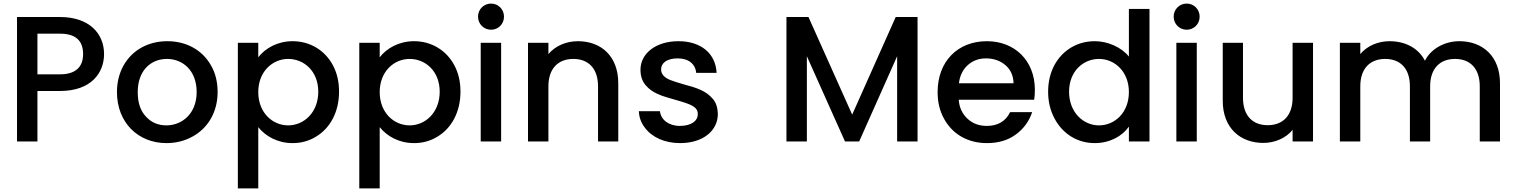

<svg xmlns="http://www.w3.org/2000/svg" viewBox="-20 -790 8465 1072"><path d="M75 0H189V-282H315C489 -282 561 -383 561 -488C561 -604 477 -695 315 -695H75ZM189 -375V-602H315C401 -602 444 -564 444 -488C444 -416 402 -375 315 -375Z M633 -276C633 -105 752 9 909 9C962 9 1010 -3 1054 -27C1141 -74 1195 -164 1195 -276C1195 -332 1183 -382 1158 -425C1109 -512 1019 -560 914 -560C861 -560 814 -548 771 -525C686 -478 633 -388 633 -276ZM749 -276C749 -397 823 -461 912 -461C1000 -461 1078 -397 1078 -276C1078 -155 996 -90 909 -90C863 -90 825 -106 795 -139C764 -171 749 -217 749 -276Z M1422 262V-80C1463 -29 1530 9 1614 9C1662 9 1706 -3 1746 -28C1825 -76 1873 -167 1873 -278C1873 -333 1862 -382 1839 -425C1794 -510 1710 -560 1614 -560C1530 -560 1461 -521 1422 -470V-551H1308V262ZM1422 -276C1422 -391 1502 -461 1589 -461C1677 -461 1757 -393 1757 -278C1757 -162 1677 -90 1589 -90C1502 -90 1422 -160 1422 -276Z M2100 262V-80C2141 -29 2208 9 2292 9C2340 9 2384 -3 2424 -28C2503 -76 2551 -167 2551 -278C2551 -333 2540 -382 2517 -425C2472 -510 2388 -560 2292 -560C2208 -560 2139 -521 2100 -470V-551H1986V262ZM2100 -276C2100 -391 2180 -461 2267 -461C2355 -461 2435 -393 2435 -278C2435 -162 2355 -90 2267 -90C2180 -90 2100 -160 2100 -276Z M2664 0H2778V-551H2664ZM2649 -697C2649 -656 2681 -624 2722 -624C2762 -624 2794 -656 2794 -697C2794 -738 2762 -770 2722 -770C2681 -770 2649 -738 2649 -697Z M2928 0H3042V-308C3042 -407 3096 -461 3181 -461C3266 -461 3319 -407 3319 -308V0H3432V-325C3432 -476 3337 -560 3206 -560C3141 -560 3079 -533 3042 -488V-551H2928Z M3579 -79C3619 -24 3690 9 3777 9C3905 9 3988 -60 3988 -154C3987 -189 3978 -218 3959 -239C3922 -282 3874 -299 3794 -320C3764 -329 3741 -336 3726 -342C3695 -353 3671 -373 3671 -402C3671 -439 3704 -464 3764 -464C3825 -464 3863 -432 3867 -383H3981C3976 -492 3893 -560 3768 -560C3640 -560 3556 -490 3556 -401C3556 -365 3566 -336 3585 -314C3623 -270 3670 -255 3753 -232C3838 -208 3876 -194 3876 -153C3876 -114 3839 -87 3775 -87C3714 -87 3669 -122 3665 -169H3547C3548 -136 3559 -106 3579 -79Z M4371 -695V0H4485V-476L4698 0H4777L4989 -476V0H5103V-695H4981L4738 -150L4494 -695Z M5251 -127C5298 -40 5385 9 5490 9C5555 9 5609 -7 5653 -40C5696 -72 5726 -113 5743 -164H5620C5595 -113 5551 -87 5490 -87C5447 -87 5411 -100 5382 -127C5353 -154 5336 -189 5333 -233H5754C5757 -250 5758 -268 5758 -289C5758 -450 5647 -560 5490 -560C5327 -560 5215 -447 5215 -276C5215 -219 5227 -170 5251 -127ZM5384 -427C5412 -452 5446 -464 5485 -464C5528 -464 5565 -451 5594 -426C5623 -401 5638 -367 5639 -325H5334C5339 -368 5356 -402 5384 -427Z M5832 -278C5832 -223 5844 -173 5867 -130C5913 -42 5996 9 6092 9C6177 9 6246 -30 6283 -83V0H6398V-740H6283V-474C6242 -526 6165 -560 6093 -560C6044 -560 6000 -548 5961 -525C5881 -477 5832 -389 5832 -278ZM5949 -278C5949 -393 6029 -461 6116 -461C6203 -461 6283 -391 6283 -276C6283 -160 6203 -90 6116 -90C6029 -90 5949 -162 5949 -278Z M6548 0H6662V-551H6548ZM6533 -697C6533 -656 6565 -624 6606 -624C6646 -624 6678 -656 6678 -697C6678 -738 6646 -770 6606 -770C6565 -770 6533 -738 6533 -697Z M6807 -551V-227C6807 -76 6904 8 7034 8C7099 8 7161 -20 7197 -65V0H7311V-551H7197V-244C7197 -145 7143 -91 7058 -91C6973 -91 6920 -145 6920 -244V-551Z M7461 0H7575V-308C7575 -407 7629 -461 7714 -461C7799 -461 7852 -407 7852 -308V0H7965V-308C7965 -407 8019 -461 8104 -461C8189 -461 8242 -407 8242 -308V0H8355V-325C8355 -476 8258 -560 8128 -560C8047 -560 7969 -518 7936 -451C7899 -522 7826 -560 7738 -560C7673 -560 7612 -533 7575 -488V-551H7461Z"/></svg>

Font: Poppins Medium
Style: Regular
Weight: 500
Designer: Ninad Kale (Devanagari), Jonny Pinhorn (Latin)
Foundry: Indian Type Foundry
Version: 4.004